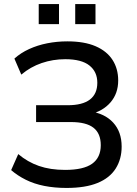

<svg xmlns="http://www.w3.org/2000/svg" viewBox="-20 -918 677 947"><path d="M308 9Q249 9 198.5 -1Q148 -11 107 -31.5Q66 -52 35 -79L70 -158Q116 -119 172 -99.5Q228 -80 301 -80Q392 -80 434.5 -110.5Q477 -141 477 -202Q477 -260 441 -288Q405 -316 330 -316H158V-399H314Q387 -399 423.5 -427Q460 -455 460 -510Q460 -564 421 -595Q382 -626 302 -626Q241 -626 185.5 -607Q130 -588 85 -550L51 -629Q82 -657 123.5 -676Q165 -695 213 -704.5Q261 -714 312 -714Q396 -714 451.5 -690Q507 -666 535 -622.5Q563 -579 563 -521Q563 -457 525 -413Q487 -369 422 -354V-369Q496 -359 538 -313.5Q580 -268 580 -195Q580 -133 550.5 -86.5Q521 -40 461 -15.5Q401 9 308 9ZM351 -799V-898H451V-799ZM171 -799V-898H271V-799Z"/></svg>

Font: Nunito Sans 12pt SemiBold
Style: Regular
Weight: 600
Designer: Vernon Adams
Foundry: Vernon Adams
Version: Version 3.101;gftools[0.9.27]